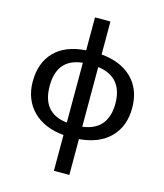

<svg xmlns="http://www.w3.org/2000/svg" viewBox="-141 -865 1033 1209"><g transform="rotate(15 375.5 -260.0)"><path d="M426.8 240.2V6.8C513.7 -0.5 581.1 -28.3 628.9 -77.1C676.3 -125.5 700.2 -189.5 700.2 -269C700.2 -349.1 675.8 -413.6 627 -461.9C577.6 -510.3 511.2 -537.6 426.8 -544.9V-759.8H326.2V-544.9C236.8 -539.1 168.5 -511.7 122.1 -463.4C75.2 -414.6 51.8 -349.6 51.8 -269C51.8 -110.8 158.7 -6.8 326.2 6.8V240.2ZM326.2 -74.2C212.9 -85.9 162.1 -155.8 162.1 -269C162.1 -383.8 212.9 -452.1 326.2 -463.9ZM426.8 -462.9C534.7 -449.7 590.8 -382.3 590.8 -269C590.8 -155.8 537.6 -87.4 426.8 -74.2Z"/></g></svg>

Font: Noto Reveo Sans
Style: Regular
Weight: 500
Designer: Monotype Design Team
Foundry: Monotype Imaging Inc.
Version: Version 2.007